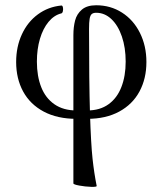

<svg xmlns="http://www.w3.org/2000/svg" viewBox="-20 -445 620 737"><path d="M261.7 258.8V-310.1Q261.7 -341.3 268.3 -366.5Q274.9 -391.6 294.4 -408.2Q314 -424.8 349.1 -424.8Q404.3 -424.8 448.2 -396.7Q492.2 -368.7 517.1 -318.8Q542 -269 542 -207Q542 -143.1 515.4 -93.8Q488.8 -44.4 437.5 -16.6Q386.2 11.2 314.9 11.2H273.9Q200.2 11.2 147.9 -16.6Q95.7 -44.4 68.8 -93.8Q42 -143.1 42 -207Q42 -265.6 64 -313.2Q85.9 -360.8 125.5 -389.9Q165 -418.9 215.3 -423.8Q219.7 -424.3 221.4 -417.2Q223.1 -410.2 221.4 -402.3Q219.7 -394.5 215.3 -393.6Q187.5 -386.7 166.3 -361.1Q145 -335.4 133.3 -295.9Q121.6 -256.3 121.6 -208.5Q121.6 -152.8 138.2 -110.6Q154.8 -68.4 189 -44.7Q223.1 -21 273.9 -21H314.9Q363.8 -21 396.7 -44.9Q429.7 -68.8 446 -111.1Q462.4 -153.3 462.4 -208.5Q462.4 -262.2 447.8 -304.9Q433.1 -347.7 407.5 -371.8Q381.8 -396 349.1 -396Q337.9 -396 332 -390.9Q326.2 -385.7 324 -372.6Q321.8 -359.4 321.8 -334Q321.8 -127.9 325.4 -10.3Q329.1 107.4 335.2 163.8Q341.3 220.2 351.1 268.6Q352.1 272.9 329.6 272.2Q307.1 271.5 284.4 267.3Q261.7 263.2 261.7 258.8Z"/></svg>

Font: Junicode Two Beta VF
Style: Regular
Weight: 400
Designer: Peter S. Baker
Foundry: Briery Creek Software
Version: Version 1.031 beta; ttfautohint (v1.8.1.43-b0c9)